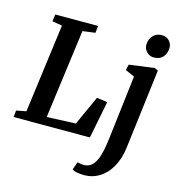

<svg xmlns="http://www.w3.org/2000/svg" viewBox="-145 -918 1198 1299"><g transform="rotate(15 454.0 -268.5)"><path d="M1 0 6 -46.5 75 -60 157 -682 87.5 -693.5 94 -743H394L388.5 -693.5L300.5 -682L217.5 -58L419.5 -66.5L512.5 -271.5L587 -261L535.5 0ZM794 -0.5Q784 81.5 751.2 139Q718.5 196.5 670.2 226.5Q622 256.5 564.5 256.5Q537 256.5 512.8 252Q488.5 247.5 479 238.5L498 184Q505 186 518.5 188.2Q532 190.5 542.5 190.5Q574.5 190.5 595.5 172.8Q616.5 155 629.8 124.2Q643 93.5 650.8 53.8Q658.5 14 664 -31L717 -475L652.5 -503.5L661.5 -543.5L837 -567.5L862.5 -556ZM811.5 -634.5Q782 -634.5 761.2 -656.5Q740.5 -678.5 742 -708Q743.5 -744.5 766.2 -769.5Q789 -794.5 827.5 -794.5Q860.5 -794.5 880 -773.2Q899.5 -752 899 -724.5Q898.5 -686.5 876.5 -660.5Q854.5 -634.5 811.5 -634.5Z"/></g></svg>

Font: Merriweather
Style: Bold Italic
Weight: 700
Italic angle: -7.8°
Version: Version 2.101